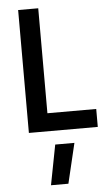

<svg xmlns="http://www.w3.org/2000/svg" viewBox="-64 -725 602 1066"><g transform="rotate(-5 237.5 -192.5)"><path d="M79 -685H191V-100H463V0H79ZM219 77H326L273 300H176Z"/></g></svg>

Font: Cairo SemiBold
Style: Regular
Weight: 600
Designer: Mohamed Gaber, Accademia di Belle Arti di Urbino and others
Foundry: Kief Type Foundry, Accademia di Belle Arti di Urbino and others
Version: Version 3.011